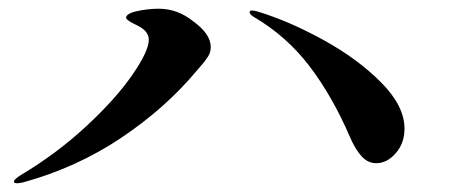

<svg xmlns="http://www.w3.org/2000/svg" viewBox="-20 -560 1040 440"><path d="M12 -144Q12 -149 28 -159Q110 -208 177.5 -270.5Q245 -333 283 -388Q321 -443 321 -469Q321 -489 294 -502Q290 -504 284 -507Q278 -510 273.5 -513.5Q269 -517 269 -519Q269 -529 294 -534.5Q319 -540 344 -540Q387 -540 423 -511Q463 -482 463 -452Q463 -440 456.5 -430Q450 -420 442 -411Q434 -402 430 -397Q359 -312 257.5 -244Q156 -176 33 -142Q23 -140 19 -140Q12 -140 12 -144ZM782 -246Q742 -339 689.5 -408Q637 -477 562 -521Q552 -527 552 -532Q552 -536 558 -536Q561 -536 569 -534Q642 -512 721 -468.5Q800 -425 853.5 -371Q907 -317 907 -265Q907 -232 887 -209Q867 -186 842 -186Q823 -186 808.5 -202Q794 -218 782 -246Z"/></svg>

Font: Shippori Mincho B1
Style: Bold
Weight: 700
Designer: FONTDASU
Foundry: FONTDASU / Google Inc. / but / Adobe
Version: Version 3.110; ttfautohint (v1.8.3)